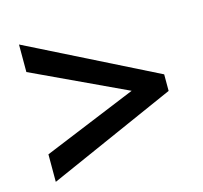

<svg xmlns="http://www.w3.org/2000/svg" viewBox="-81 -709 735 694"><g transform="rotate(-15 286.0 -362.0)"><path d="M46 -208 396 -352 46 -516V-619L525 -379V-317L46 -105Z"/></g></svg>

Font: Noto Sans Hebrew SemiBold
Style: Regular
Weight: 600
Designer: Monotype Design Team
Foundry: Monotype Imaging Inc.
Version: Version 2.003